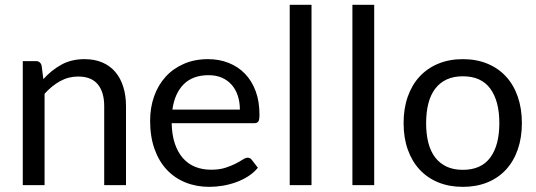

<svg xmlns="http://www.w3.org/2000/svg" viewBox="-20 -756 2188 784"><path d="M73 0V-506.5H126Q145 -506.5 150 -488L157 -433Q190 -469.5 230.8 -492Q271.5 -514.5 325 -514.5Q366.5 -514.5 398.2 -500.8Q430 -487 451.2 -461.8Q472.5 -436.5 483.5 -401Q494.5 -365.5 494.5 -322.5V0H405.5V-322.5Q405.5 -380 379.2 -411.8Q353 -443.5 299 -443.5Q259.5 -443.5 225.2 -424.5Q191 -405.5 162 -373V0Z M829.5 -514.5Q875 -514.5 913.5 -499.2Q952 -484 980 -455.2Q1008 -426.5 1023.8 -384.2Q1039.5 -342 1039.5 -288Q1039.5 -267 1035 -260Q1030.5 -253 1018 -253H681Q682 -205 694 -169.5Q706 -134 727 -110.2Q748 -86.5 777 -74.8Q806 -63 842 -63Q875.5 -63 899.8 -70.8Q924 -78.5 941.5 -87.5Q959 -96.5 970.8 -104.2Q982.5 -112 991 -112Q1002 -112 1008 -103.5L1033 -71Q1016.5 -51 993.5 -36.2Q970.5 -21.5 944.2 -12Q918 -2.5 890 2.2Q862 7 834.5 7Q782 7 737.8 -10.8Q693.5 -28.5 661.2 -62.8Q629 -97 611 -147.5Q593 -198 593 -263.5Q593 -316.5 609.2 -362.5Q625.5 -408.5 656 -442.2Q686.5 -476 730.5 -495.2Q774.5 -514.5 829.5 -514.5ZM831.5 -449Q767 -449 730 -411.8Q693 -374.5 684 -308.5H959.5Q959.5 -339.5 951 -365.2Q942.5 -391 926 -409.8Q909.5 -428.5 885.8 -438.8Q862 -449 831.5 -449Z M1252 -736.5V0H1163V-736.5Z M1508 -736.5V0H1419V-736.5Z M1870 -514.5Q1925.5 -514.5 1970.2 -496Q2015 -477.5 2046.2 -443.5Q2077.5 -409.5 2094.2 -361.2Q2111 -313 2111 -253.5Q2111 -193.5 2094.2 -145.5Q2077.5 -97.5 2046.2 -63.5Q2015 -29.5 1970.2 -11.2Q1925.5 7 1870 7Q1814.5 7 1769.8 -11.2Q1725 -29.5 1693.5 -63.5Q1662 -97.5 1645 -145.5Q1628 -193.5 1628 -253.5Q1628 -313 1645 -361.2Q1662 -409.5 1693.5 -443.5Q1725 -477.5 1769.8 -496Q1814.5 -514.5 1870 -514.5ZM1870 -62.5Q1945 -62.5 1982 -112.8Q2019 -163 2019 -253Q2019 -343.5 1982 -394Q1945 -444.5 1870 -444.5Q1832 -444.5 1804 -431.5Q1776 -418.5 1757.2 -394Q1738.5 -369.5 1729.2 -333.8Q1720 -298 1720 -253Q1720 -208 1729.2 -172.5Q1738.5 -137 1757.2 -112.8Q1776 -88.5 1804 -75.5Q1832 -62.5 1870 -62.5Z"/></svg>

Font: LatoHex
Style: Regular
Weight: 400
Designer: Lukasz Dziedzic
Foundry: tyPoland Lukasz Dziedzic
Version: Version 1.104; Western+Polish opensource